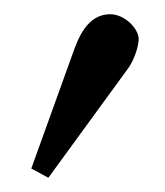

<svg xmlns="http://www.w3.org/2000/svg" viewBox="-20 -119 232 270"><path d="M135 -99C103 -99 90 -66 82 -43L24 118L48 131L161 -24C168 -34 175 -53 175 -64C175 -79 155 -99 135 -99Z"/></svg>

Font: Libertinus Serif
Style: Bold
Weight: 700
Designer: Philipp H. Poll, Khaled Hosny
Foundry: Caleb Maclennan
Version: Version 7.050;RELEASE